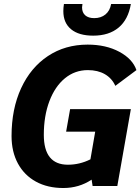

<svg xmlns="http://www.w3.org/2000/svg" viewBox="-20 -934 705 964"><path d="M332 -386H637L569 0H445L440 -32Q377 10 298 10Q219 10 160.5 -22Q102 -54 70 -113Q38 -172 38 -251Q38 -387 86 -491Q134 -595 220.5 -652.5Q307 -710 420 -710Q512 -710 579 -674Q646 -638 665 -582L559 -503Q542 -541 506.5 -561.5Q471 -582 421 -582Q356 -582 306 -541Q256 -500 228 -426Q200 -352 200 -257Q200 -107 321 -107Q380 -107 434 -134L458 -273H312ZM298 -878Q298 -895 301 -914H394Q392 -902 392 -897Q392 -871 408 -857Q424 -843 453 -843Q487 -843 509.5 -861.5Q532 -880 538 -914H637Q624 -836 575.5 -795.5Q527 -755 448 -755Q376 -755 337 -787Q298 -819 298 -878Z"/></svg>

Font: Sarabun ExtraBold
Style: Italic
Weight: 800
Italic angle: -10°
Designer: Suppakit Chalermlarp | Katatrad Co.,Ltd.
Foundry: Cadson Demak Co.,Ltd.
Version: Version 1.000; ttfautohint (v1.6)